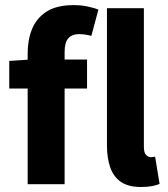

<svg xmlns="http://www.w3.org/2000/svg" viewBox="-20 -733 667 764"><path d="M90.1 0V-521.8Q90.1 -574.6 107.7 -617.9Q125.4 -661.2 165.5 -686.9Q205.7 -712.6 272.6 -712.6Q304.1 -712.6 329.9 -706.9Q355.8 -701.3 371.6 -694.9L343.5 -590.2Q318.2 -597.2 293.7 -597.2Q266.9 -597.2 252 -580.8Q237.1 -564.4 237.1 -526.1V0ZM16.8 -380.8V-490.5L100 -496.1H326.4V-380.8ZM541.1 11.1Q490.6 11.1 461 -9.3Q431.5 -29.7 418.5 -67.2Q405.6 -104.6 405.6 -154.9V-700.4H552.5V-148.9Q552.5 -125.2 561.3 -116.4Q570.2 -107.5 579.6 -107.5Q584.2 -107.5 587.7 -108Q591.2 -108.5 597.2 -109.5L615 -1.1Q603.3 4 584.7 7.6Q566.1 11.1 541.1 11.1Z"/></svg>

Font: Source Sans 3
Style: Regular
Weight: 200
Designer: Paul D. Hunt
Foundry: Adobe
Version: Version 3.046;hotconv 1.0.118;makeotfexe 2.5.65603